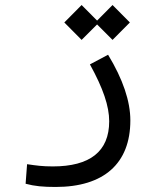

<svg xmlns="http://www.w3.org/2000/svg" viewBox="-20 -512 626 758"><path d="M199.7 226.1C389.6 226.1 494.6 133.8 494.6 -36.6C494.6 -112.3 465.3 -199.2 406.7 -295.9L335 -257.8C387.2 -163.1 411.1 -92.8 411.1 -33.2C411.1 86.4 334.5 145 188.5 145C147.5 145 123.5 141.6 86.9 136.2L81.1 213.4C116.7 223.1 150.4 226.1 199.7 226.1ZM424.3 -354.5 492.7 -423.3 424.3 -492.2 363.3 -430.7 302.2 -492.2 233.9 -423.3 302.2 -354.5 363.3 -415.5Z"/></svg>

Font: Cascadia Code SemiLight
Style: Regular
Weight: 350
Monospace: yes
Designer: Aaron Bell
Foundry: Saja Typeworks
Version: Version 2404.023